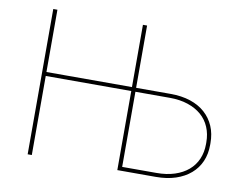

<svg xmlns="http://www.w3.org/2000/svg" viewBox="-76 -806 1163 911"><g transform="rotate(10 505.0 -350.0)"><path d="M110 0H130V-381H542V0H562V-700H542V-400H130V-700H110ZM552 0H727Q781 0 823 -14Q865 -28 894.5 -53.5Q924 -79 939.5 -114.5Q955 -150 955 -194V-203Q955 -248 939.5 -284Q924 -320 895 -346Q866 -372 824 -386Q782 -400 728 -400H552V-381H728Q777 -381 815.5 -368Q854 -355 880.5 -332Q907 -309 921 -276Q935 -243 935 -203V-194Q935 -155 921 -122.5Q907 -90 880 -67Q853 -44 814.5 -31.5Q776 -19 727 -19H552Z"/></g></svg>

Font: Fixel Variable
Style: Regular
Weight: 100
Width: 3
Designer: AlfaBravo + MacPaw
Foundry: Kyrylo Tkachov, Marchela Mozhyna, Serhii Makarenko, Maria Weinstein, Zakhar Kryvoshyya
Version: Version 1.211